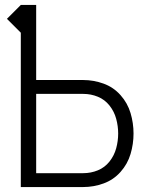

<svg xmlns="http://www.w3.org/2000/svg" viewBox="-20 -755 615 775"><path d="M64 0V-623L8 -679L64 -735H126V-432H316Q358 -432 398 -417.5Q438 -403 466.5 -371Q495 -339 507 -298.5Q519 -258 519 -216Q519 -174 507 -133.5Q495 -93 466.5 -61Q438 -29 398 -14.5Q358 0 316 0ZM126 -56H316Q347 -56 375 -67.5Q403 -79 422 -103Q441 -127 449 -156.5Q457 -186 457 -216Q457 -246 449 -275.5Q441 -305 422 -329Q403 -353 375 -364.5Q347 -376 316 -376H126Z"/></svg>

Font: Jozsika Light
Style: Regular
Weight: 300
Monospace: yes
Designer: Belleve Invis
Foundry: Belleve Invis
Version: 2.1.0